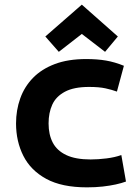

<svg xmlns="http://www.w3.org/2000/svg" viewBox="-20 -794 600 826"><path d="M354 12Q246 12 179 -24.5Q112 -61 80.5 -123.5Q49 -186 49 -263Q49 -320 67 -370.5Q85 -421 122 -459Q159 -497 216 -518.5Q273 -540 351 -540Q398 -540 436 -533.5Q474 -527 513 -511L483 -400Q461 -408 433.5 -414Q406 -420 363 -420Q298 -420 259.5 -399.5Q221 -379 205 -344Q189 -309 189 -263Q189 -215 207 -180.5Q225 -146 265 -127Q305 -108 370 -108Q402 -108 438 -112.5Q474 -117 502 -127L522 -13Q503 -6 478 -0.5Q453 5 422 8.5Q391 12 354 12ZM233 -571 175 -637 332 -774 487 -637 432 -571 332 -648Z"/></svg>

Font: Ubuntu Sans Mono
Style: Regular
Weight: 400
Monospace: yes
Designer: Dalton Maag Ltd
Foundry: Dalton Maag Ltd
Version: Version 1.006